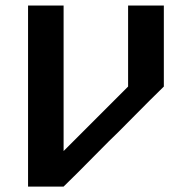

<svg xmlns="http://www.w3.org/2000/svg" viewBox="-20 -687 697 707"><path d="M380.8 -166.7Q361.7 -147.5 328.3 -113.8Q295 -80 267.1 -52.1Q239.2 -24.2 214.2 0H83.3V-666.7H214.2V-130.8L451.7 -368.3V-666.7H583.3V-368.3Q558.3 -344.2 530.4 -316.2Q502.5 -288.3 469.2 -254.6Q435.8 -220.8 416.7 -201.7Z"/></svg>

Font: 0xA000-Squareish
Style: Squareish-Bold
Weight: 700
Version: Version 0.1